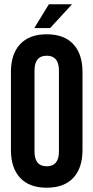

<svg xmlns="http://www.w3.org/2000/svg" viewBox="-20 -868 436 896"><path d="M141 -539V-161Q141 -92 198 -92Q255 -92 255 -161V-539Q255 -608 198 -608Q141 -608 141 -539ZM31 -168V-532Q31 -616 74 -662Q117 -708 198 -708Q279 -708 322 -662Q365 -616 365 -532V-168Q365 -84 322 -38Q279 8 198 8Q117 8 74 -38Q31 -84 31 -168ZM208 -848H316L214 -737H140Z"/></svg>

Font: Bebas Neue
Style: Regular
Weight: 400
Designer: Ryoichi Tsunekawa
Foundry: Ryoichi Tsunekawa
Version: Version 1.400